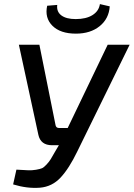

<svg xmlns="http://www.w3.org/2000/svg" viewBox="-20 -908 652 936"><path d="M467 -888 515 -877Q511 -817 466 -780.5Q421 -744 350 -744Q274 -744 235.5 -782.5Q197 -821 210 -880L259 -884Q255 -851 279 -833Q303 -815 349 -815Q400 -815 431 -834.5Q462 -854 467 -888ZM612 -690 357 -170Q317 -87 275.5 -42.5Q234 2 175 7Q113 12 44 -9L60 -81Q96 -79 116 -78Q136 -77 156 -80.5Q176 -84 185 -88Q194 -92 207 -106Q220 -120 227.5 -132.5Q235 -145 251 -173L267 -200H234Q178 -200 167 -251L72 -690H172L251 -297Q254 -284 268 -284H310L505 -690Z"/></svg>

Font: Exo 2.0 Medium
Style: Italic
Weight: 500
Italic angle: -8°
Designer: Natanael Gama
Version: Version 1.001;PS 001.001;hotconv 1.0.70;makeotf.lib2.5.58329